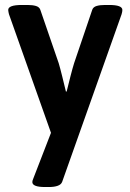

<svg xmlns="http://www.w3.org/2000/svg" viewBox="-20 -545 521 772"><path d="M161 207Q110 207 110 187Q110 184 111 180.5Q112 177 115 170L185 -11L16 -488Q15 -493 14 -497Q13 -501 13 -505Q13 -525 68 -525H91Q111 -525 124.5 -521Q138 -517 142 -506L216 -291Q222 -271 230 -238.5Q238 -206 245 -177H248Q255 -206 263.5 -239Q272 -272 278 -291L351 -506Q355 -517 368.5 -521Q382 -525 402 -525H419Q472 -525 472 -505Q472 -498 469 -488L230 186Q226 197 212 202Q198 207 177 207Z"/></svg>

Font: Asap SemiBold
Style: Regular
Weight: 600
Designer: Pablo Cosgaya
Foundry: Omnibus-Type
Version: Version 3.001; ttfautohint (v1.8.3)